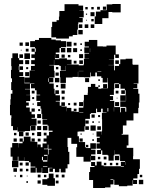

<svg xmlns="http://www.w3.org/2000/svg" viewBox="-20 -912 762 961"><path d="M72 -75H40V-107H72V-128H69V-108H43V-128H33V-174H41V-196H71V-174H72V-195H93V-203H78V-219H94V-204H99V-228H133V-204H138V-219H154V-203H139V-202H167V-175H168V-189H184V-175H193V-194H213V-203H198V-219H213V-234H199V-248H213V-234H225V-252H243V-258H223V-283H218V-288H193V-314H216V-316H191V-342H187V-368H183V-381H166V-401H181V-407H162V-435H181V-438H163V-460H155V-470H135V-492H152V-494H130V-467H105V-465H130V-437H111V-436H131V-406H111V-399H124V-383H111V-374H129V-353H138V-340H155V-322H138V-318H163V-284H135V-283H158V-259H134V-282H131V-256H104V-253H68V-275H67V-260H45V-281H36V-321H37V-335H30V-387H32V-415H34V-443H42V-461H36V-501H40V-520H35V-562H38V-581H36V-621H42V-645H70V-621H76V-581H74V-562H77V-551H96V-531H77V-527H102V-495H129V-523V-498H103V-524H128V-559H155V-560H135V-582H154V-591H136V-611H154V-622H137V-640H154V-653H138V-669H154V-653H159V-670H155V-676H131V-706H155V-712H175V-722H237V-714H259V-710H285V-706H311V-676H285V-672H307V-650H285V-672H278V-649H259V-641H276V-621H256V-638H255V-616H277V-620H315V-613H338V-589H374V-585H398V-589H400V-617H426V-618H403V-644H426V-647H402V-675H425V-679H404V-703H425V-712H467V-680H495V-679H513V-684H559V-640H575V-622H557V-638H551V-616H525V-615H550V-587H523V-586H551V-560H575H555V-582H576V-591H582V-615H609V-618H643V-590H645V-588H673V-554V-528V-494H649V-492H667V-470H647V-467H672V-443H678V-399H675V-372H672V-345H648V-309H613V-284H595V-242H589V-238H623V-184H614V-172H647V-130H646V-115H680V-67H676V-41H668V-19H647V-11H666V9H646V-10H644V17H617V20H575V13H552V-12H548V11H533V26H506V29H446V-11H426V-51H431V-76H453V-81H436V-101H456V-84H464V-103H488V-84H499V-80H517H547H585V-102H606V-106H581V-133H578V-139H554V-160H553V-134H549V-108H523V-134H519V-137H492V-159H486V-141H466V-161H484V-168H463V-194H479V-200H465V-222H479V-228H463V-254H489V-238H490V-257H491V-286H507H491V-315H490V-347H513V-349H494V-368H486V-351H466V-368H461V-346H435V-342H430V-317H407V-280H425V-262H407V-280H403V-254H374V-253H349H368V-230H375V-201H406V-175H410V-171H432V-195H460V-167H436V-163H458V-139H436V-132H457V-110H435V-131H434V-103H398V-127H362V-175H366V-192H337V-222H318V-219V-189V-176H321V-152H327V-90H318V-69H308V-49H284V-67H277V-50H255V-67H245V-52H227V-70H242V-72H221V-46H191V-72H189V-48H163V-72H159V-48H133V-74H157V-78H133V-100H125V-106H101V-125H100V-107H72ZM338 -679H314V-703H338ZM125 -682H107V-700H125ZM94 -683H78V-699H94ZM363 -684H349V-698H363ZM390 -687H382V-695H390ZM337 -650H315V-672H337ZM366 -651H346V-671H366ZM431 -651V-670H430V-651ZM123 -654H109V-668H123ZM390 -657H382V-665H390ZM88 -659H84V-663H88ZM130 -617H102V-645H130ZM396 -621H376V-641H396ZM95 -622H77V-640H95ZM304 -623H288V-639H304ZM332 -625H320V-637H332ZM305 -382H288V-379H314V-355H315V-372H337V-355H349V-368H363V-354H350V-352H374V-373H397V-380H398V-409H400V-437H419V-448H420V-477H435V-492H457V-477H472V-485H480V-477H472V-468H487V-470H520V-495V-522H518V-499H494V-522H487V-554H468V-552H487V-530H465V-549H457V-530H435V-549H432V-525H400V-526H371V-553H370V-527H343V-524H310V-497H282V-525H309H280V-557H309V-558V-582H308V-559H284V-582H277V-586H251V-612H250V-587H227V-585H250V-558H253V-524H227V-522H247V-500H227V-494H249V-468H227H253V-443H257V-460H275V-442H258V-435H280V-407H259V-404H279V-383H287V-400H305ZM126 -591H106V-611H126ZM96 -591H76V-611H96ZM395 -592H377V-610H395ZM575 -592H557V-610H575ZM363 -594H349V-608H363ZM315 -588H338V-589H315ZM95 -562H77V-580H95ZM272 -565H260V-577H272ZM121 -566H111V-576H121ZM374 -556H398V-557H374ZM126 -531H106V-551H126ZM274 -533H258V-549H274ZM277 -500H255V-522H277ZM426 -501H406V-521H426ZM225 -502V-520H222V-502ZM480 -507H472V-515H480ZM546 -411H530V-407H552V-376H581V-350H585V-372H607V-353H612V-374H609V-377H582V-405H609V-407H582V-435H609V-460H605V-442H587V-460H605V-468H583V-491H576V-471H556V-491H576V-495H552V-465H525H550V-437H530V-431H546ZM102 -470V-495V-470ZM308 -469H284V-493H308ZM516 -471H496V-491H516ZM271 -476H261V-486H271ZM304 -443H288V-459H304ZM573 -444H559V-458H573ZM153 -444H139V-458H153ZM611 -408V-434H610V-408ZM303 -414H289V-428H303ZM151 -416H141V-426H151ZM568 -419H564V-423H568ZM576 -381H556V-401H576ZM396 -381H376V-401H396ZM363 -384H349V-398H363ZM331 -386H321V-396H331ZM149 -388H143V-394H149ZM551 -354V-375H550V-354ZM640 -353V-372V-353ZM522 -354V-371H518V-354ZM154 -353H138V-369H154ZM181 -356H171V-366H181ZM377 -347H397V-349H377ZM402 -322V-342V-322ZM186 -321H166V-341H186ZM454 -323H438V-339H454ZM481 -326H471V-336H481ZM424 -293H408V-309H424ZM184 -293H168V-309H184ZM450 -297H442V-305H450ZM479 -298H473V-304H479ZM459 -258H433V-284H459ZM217 -260H195V-282H217ZM186 -261H166V-281H186ZM485 -262H467V-280H485ZM97 -230H75V-252H97ZM186 -231H166V-251H186ZM124 -233H108V-249H124ZM62 -235H50V-247H62ZM152 -235H140V-247H152ZM389 -238H383V-244H389ZM448 -239H444V-243H448ZM394 -203H378V-219H394ZM64 -203H48V-219H64ZM183 -204H169V-218H183ZM450 -207H442V-215H450ZM219 -168H200V-165H220V-139H223V-164H238V-167H222V-188H219ZM422 -175H410V-187H422ZM217 -132V-110H218V-137H200V-132ZM577 -110H555V-132H577ZM513 -114H499V-128H513ZM482 -115H470V-127H482ZM195 -110V-127H190V-110ZM195 -103H217V-110H195ZM608 -87V-101H607V-87ZM124 -83H108V-99H124ZM93 -84H79V-98H93ZM572 -85H560V-97H572ZM512 -85H500V-97H512ZM542 -85H530V-97H542ZM585 -77H600V-80H585ZM195 -76H217V-79H195ZM65 -52H47V-70H65ZM93 -54H79V-68H93ZM122 -55H110V-67H122ZM255 18H217V13H192V-15H217V-20H224V-43H248V-20H255ZM183 -24H169V-38H183ZM273 -24H259V-38H273ZM303 -24H289V-38H303ZM92 -25H80V-37H92ZM212 -25H200V-37H212ZM692 -25H680V-37H692ZM59 -28H53V-34H59ZM118 -29H114V-33H118ZM533 -13H547V-16H533ZM697 10H675V-12H697ZM184 7H168V-9H184ZM273 6H259V-8H273ZM120 3H112V-5H120ZM492 -792H454V-830H460V-854H483V-861H514V-890H542V-892H584V-850H542V-852H523V-821H492ZM325 -719H261V-725H237V-777H241V-803H263V-811H275V-829H277V-857H303V-891H343H373V-884H396V-858H377V-857H399V-825H377V-822H394V-800H372V-792H370V-764H367V-737H344V-730H325ZM511 -863H495V-879H511ZM480 -864H466V-878H480ZM449 -865H437V-877H449ZM419 -865H407V-877H419ZM453 -831H433V-851H453ZM416 -838H410V-844H416ZM449 -805H437V-817H449ZM415 -809H411V-813H415ZM392 -772H374V-790H392ZM422 -772H404V-790H422ZM452 -772H434V-790H452ZM394 -740H372V-762H394Z"/></svg>

Font: Rubik Storm
Style: Regular
Weight: 400
Designer: Hubert and Fischer, NaN
Foundry: Hubert and Fischer, NaN
Version: Version 2.201